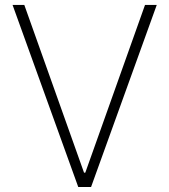

<svg xmlns="http://www.w3.org/2000/svg" viewBox="-20 -747 676 767"><path d="M77.1 -727.3H30.2L292.6 0H343.8L606.2 -727.3H559.3L320.7 -57.2H315.7Z"/></svg>

Font: Karasuma Gothic
Style: Thin
Weight: 200
Designer: Rasmus Andersson / Ryoko Ishizuka
Foundry: rsms
Version: Version 1.00